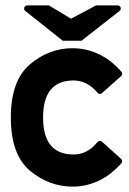

<svg xmlns="http://www.w3.org/2000/svg" viewBox="-20 -692 484 718"><path d="M433.1 -97.7Q436.5 -94.7 436.8 -89.8Q437 -85 434.1 -81.5Q417 -62.5 397.2 -46.4Q377.4 -30.3 354.7 -18.8Q332 -7.3 306.2 -0.7Q280.3 5.9 251.5 5.9Q164.1 5.9 91.8 -53.7Q20.5 -114.3 20.5 -252.4Q20.5 -390.6 91.8 -451.2Q163.1 -511.7 251.5 -511.7Q280.3 -511.7 306.2 -505.1Q332 -498.5 355 -486.8Q377.9 -475.1 397.7 -459Q417.5 -442.9 434.1 -423.8Q437 -420.4 436.8 -415.5Q436.5 -410.6 433.1 -407.7L361.3 -343.8Q357.4 -340.3 352.5 -340.8Q347.7 -341.3 344.7 -345.2Q306.6 -391.1 254.9 -391.1Q141.1 -391.1 141.1 -252.4Q141.1 -114.3 254.9 -114.3Q307.1 -114.3 344.2 -160.6Q347.2 -164.6 352.3 -165.3Q357.4 -166 361.3 -162.1ZM162.6 -671.9 245.6 -622.1 339.4 -671.9H419.9Q424.3 -671.9 427.2 -669.4Q430.2 -667 431.2 -663.8Q432.1 -660.6 431.2 -657Q430.2 -653.3 426.8 -650.9L284.7 -539.6H214.8L74.7 -650.9Q71.3 -653.3 70.6 -657Q69.8 -660.6 70.8 -663.8Q71.8 -667 74.7 -669.4Q77.6 -671.9 82 -671.9Z"/></svg>

Font: Alte DIN 1451 Mittelschrift
Style: Bold
Weight: 700
Designer: Peter Wiegel
Foundry: Peter Wiegel
Version: Version 1.003